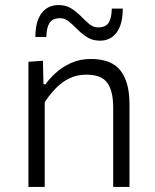

<svg xmlns="http://www.w3.org/2000/svg" viewBox="-20 -740 612 760"><path d="M92.5 0Q92.5 -55.5 92.5 -107Q92.5 -158.5 92.5 -219.5V-269.5Q92.5 -324 92.5 -381.5Q92.5 -439 92.5 -495.5L150 -499.5L152 -406.5H160Q175.5 -428.5 200.8 -451.5Q226 -474.5 260.8 -490.5Q295.5 -506.5 340.5 -506.5Q421 -506.5 456.8 -460.8Q492.5 -415 492.5 -329Q492.5 -296.5 492.5 -272.5Q492.5 -248.5 492.5 -219.5Q492.5 -161 492.5 -108.2Q492.5 -55.5 492.5 0H428Q428 -55.5 428 -108Q428 -160.5 428 -217V-315Q428 -379 405 -411.8Q382 -444.5 321.5 -444.5Q284.5 -444.5 254.5 -429.8Q224.5 -415 200.5 -390.2Q176.5 -365.5 157 -335.5V-217Q157 -158 157 -106.8Q157 -55.5 157 0ZM376 -579Q346.5 -579 325.2 -592.5Q304 -606 286.8 -623.5Q269.5 -641 253.2 -654.5Q237 -668 218 -668Q188 -668 176 -649.2Q164 -630.5 163.5 -593.5H120Q120 -655 144.5 -687.5Q169 -720 211.5 -720Q240.5 -720 261.8 -706.8Q283 -693.5 300 -676Q317 -658.5 333.2 -645Q349.5 -631.5 368.5 -631.5Q398.5 -631.5 410.2 -650.2Q422 -669 422.5 -706H466Q466 -644.5 442 -611.8Q418 -579 376 -579Z"/></svg>

Font: Commissioner Thin Light
Style: Regular
Weight: 300
Version: Version 1.000